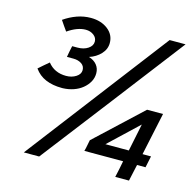

<svg xmlns="http://www.w3.org/2000/svg" viewBox="-103 -812 938 919"><g transform="rotate(15 365.5 -352.5)"><path d="M330 -455Q330 -432 319 -412.5Q308 -393 289.5 -378Q271 -363 246.5 -354.5Q222 -346 194 -345H188Q143 -345 108.5 -359.5Q74 -374 52 -405Q64 -416 76.5 -426.5Q89 -437 102 -448Q135 -406 193 -406Q221 -406 242 -419.5Q263 -433 263 -453Q263 -473 246.5 -484Q230 -495 206 -495H174Q176 -509 179 -523Q182 -537 185 -551H211Q242 -551 263 -565Q284 -579 284 -600Q284 -619 267.5 -631.5Q251 -644 228 -644Q187 -644 139 -611Q131 -623 122 -635Q113 -647 105 -660Q135 -681 168.5 -693Q202 -705 237 -705Q288 -705 321.5 -679Q355 -653 355 -612Q355 -581 332.5 -557Q310 -533 276 -522Q302 -514 316 -496.5Q330 -479 330 -455ZM689 -350Q678 -297 666.5 -244.5Q655 -192 644 -139H686L674 -82H632Q627 -62 623 -41Q619 -20 614 0H546Q551 -20 555 -41Q559 -62 563 -82H371Q375 -96 377.5 -110Q380 -124 383 -138Q440 -192 496.5 -244Q553 -296 610 -350ZM460 -139H576Q583 -173 590 -207Q597 -241 604 -275Q568 -241 532 -207Q496 -173 460 -139ZM169 0H93Q227 -176 360.5 -350Q494 -524 628 -700H707Q572 -524 438.5 -350Q305 -176 169 0Z"/></g></svg>

Font: Rosa Sans Medium
Style: Italic
Weight: 500
Italic angle: -12°
Designer: Pentagram / MCKL
Foundry: Pentagram / MCKL
Version: Version 1.005;September 16, 2019;FontCreator 11.5.0.2425 64-